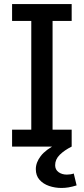

<svg xmlns="http://www.w3.org/2000/svg" viewBox="-20 -723 413 947"><path d="M39.6 0V-83.5H134.3V-619.6H39.6V-703.1H333.5V-619.6H239.3V-83.5H333.5V0ZM283.2 204.1Q251 204.1 221.9 194.1Q192.9 184.1 174.8 163.6Q156.7 143.1 156.7 111.3Q156.7 78.1 181.2 46.4Q205.6 14.6 259.8 -12.2H287.6V0H333.5Q297.4 18.1 274.7 40.5Q252 63 252 91.8Q252 113.8 268.8 126Q285.6 138.2 309.6 138.2Q328.6 138.2 343.8 132.8L357.9 191.4Q335.9 198.2 318.1 201.2Q300.3 204.1 283.2 204.1Z"/></svg>

Font: Schibsted Grotesk Medium
Style: Regular
Weight: 500
Designer: Bakken & Baeck AS, Henrik Kongsvoll
Foundry: Schibsted ASA
Version: Version 1.100;gftools[0.9.25]